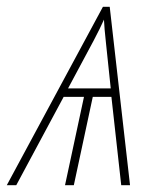

<svg xmlns="http://www.w3.org/2000/svg" viewBox="-62 -547 467 567"><path d="M-42 0H-14L126 -261H186L130 0H156L212 -261H267L296 0H322L262 -527H242ZM139 -286Q195 -390 214.5 -427Q234 -464 245 -489Q246 -465 251 -419.5Q256 -374 265 -286Z"/></svg>

Font: Noto Sans UI SemiCondensed Thin
Style: Italic
Weight: 250
Width: 4
Italic angle: -12°
Designer: Monotype Design Team
Foundry: Monotype Imaging Inc.
Version: Version 1.901